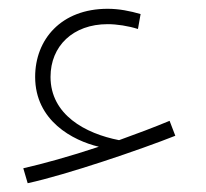

<svg xmlns="http://www.w3.org/2000/svg" viewBox="-20 -520 470 437"><path d="M43 -103C131 -122 301 -180 379 -211L366 -245C330 -230 290 -215 251 -201C174 -216 95 -259 95 -345C95 -415 146 -465 225 -465C246 -465 272 -461 294 -454L300 -488C276 -495 251 -500 225 -500C119 -500 60 -430 60 -345C60 -245 146 -200 205 -186C139 -164 77 -147 33 -137Z"/></svg>

Font: Noto Sans Arabic ExtLt
Style: Regular
Weight: 200
Designer: Monotype Design Team, Nadine Chahine, Nizar Qandah and Khaled Hosny
Foundry: Monotype Imaging Inc.
Version: Version 2.012